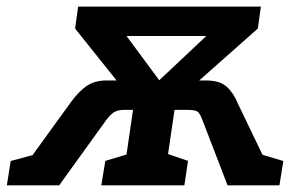

<svg xmlns="http://www.w3.org/2000/svg" viewBox="-68 -554 892 574"><path d="M-47.5 0 -36 -72.7 42.3 -93.8 18.4 -75.2 145.4 -250.6Q170.5 -284.1 193.8 -298.8Q217.1 -313.4 249.6 -313.4H323.8L314.3 -271.3L156.5 -468.6L165.6 -534.3H712L702.8 -468.6L480 -271.3L482.4 -313.4H548.7Q588.9 -313.4 609.7 -294.7Q630.5 -276 643 -244.7L724.5 -75.2L708.4 -93.8L779 -72.7L767.4 0H612.3L535.8 -198.6Q528.9 -216.3 521.5 -220.9Q514.1 -225.5 492.3 -225.5H430.8L456.6 -244.8L431.2 -71.5L421.4 -97.9L494.1 -73L483.2 0H234.9L246.8 -73L327.5 -97.2L307.2 -71.5L332.5 -244.8L351.9 -225.5H303Q282.1 -225.5 270.1 -216.8Q258.2 -208 245 -188.8L109 0ZM390.1 -297.2 578.8 -474.6 576 -446.4H281.9L289.4 -474.6L420.5 -297.2Z"/></svg>

Font: Bitter Thin
Style: Italic
Weight: 100
Italic angle: -9°
Designer: Sol Matas, and Bitter project Authors
Foundry: Sol Matas
Version: Version 2.002